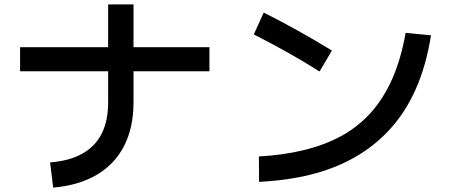

<svg xmlns="http://www.w3.org/2000/svg" viewBox="-20 -806 2040 870"><path d="M929 -592V-483H71V-592ZM221 44 207 -70Q295 -77 353.5 -110Q412 -143 441 -201Q470 -259 470 -342V-786H585V-342Q585 -229 543 -146Q501 -63 419.5 -14.5Q338 34 221 44Z M1154 18 1153 -97Q1262 -103 1355.5 -125.5Q1449 -148 1525 -189Q1601 -230 1659 -294Q1717 -358 1757 -448Q1797 -538 1818 -657L1933 -646Q1911 -508 1864 -402.5Q1817 -297 1747 -220.5Q1677 -144 1587 -93Q1497 -42 1388.5 -15Q1280 12 1154 18ZM1484 -577 1428 -482Q1354 -529 1279.5 -570.5Q1205 -612 1130 -650L1175 -749Q1253 -710 1330 -667Q1407 -624 1484 -577Z"/></svg>

Font: Murecho Thin Medium
Style: Regular
Weight: 500
Version: Version 1.010